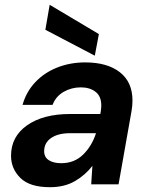

<svg xmlns="http://www.w3.org/2000/svg" viewBox="-20 -768 615 800"><path d="M188 12Q104 12 65 -26.5Q26 -65 26 -119Q26 -199 93 -246Q160 -293 272 -293H398L400 -305Q401 -311 401.5 -317.5Q402 -324 402 -329Q402 -367 378 -385.5Q354 -404 317 -404Q278 -404 245.5 -385.5Q213 -367 199 -331H74Q89 -385 126.5 -425Q164 -465 218 -486.5Q272 -508 335 -508Q427 -508 479.5 -467Q532 -426 532 -349Q532 -339 531 -327.5Q530 -316 528 -305L474 0H360L365 -77Q336 -39 292.5 -13.5Q249 12 188 12ZM235 -88Q290 -88 326.5 -124Q363 -160 380 -213H272Q222 -213 193 -193Q164 -173 164 -138Q164 -113 183.5 -100.5Q203 -88 235 -88ZM375 -536 169 -644 187 -748 392 -626Z"/></svg>

Font: DeepMind Sans
Style: Bold Italic
Weight: 700
Italic angle: -10°
Designer: Jonny Pinhorn / Modifications: Colophon Foundry
Foundry: Colophon Foundry
Version: Version 1.002; ttfautohint (v1.8.2)